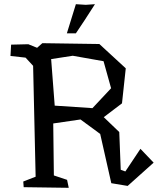

<svg xmlns="http://www.w3.org/2000/svg" viewBox="-20 -899 753 916"><path d="M30 -3ZM510 -478 474 -607 327 -633 224 -617 241 -395 421 -383ZM713 -123 589 -12 511 -25 458 -260 364 -329 234 -310 237 -62 300 -41 308 -3 93 -6 91 -33 150 -56 138 -585 102 -624 30 -632 33 -686 115 -688 157 -671 182 -693 454 -689 580 -573 562 -406 475 -340 549 -269 556 -89 578 -81 650 -189ZM299 -740 342 -879 389 -876 433 -879 384 -803 342 -740Z"/></svg>

Font: Underdog
Style: Regular
Weight: 400
Designer: Sergey Steblina
Foundry: Sergey Steblina, Jovanny Lemonad
Version: Version 1.001; ttfautohint (v0.9)